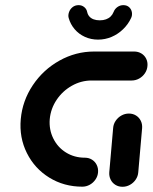

<svg xmlns="http://www.w3.org/2000/svg" viewBox="-20 -716 586 736"><path d="M355.9 -55.9Q354.8 -40.7 346.1 -28Q337.4 -15.2 324.1 -7.8Q310.7 -0.4 295.6 -0.4Q225.2 -0.4 168.9 -35.2Q112.6 -70 83 -129.4Q53.3 -188.9 59.6 -259.3Q65.9 -329.6 105.7 -389.3Q145.6 -448.9 208 -483.7Q270.4 -518.5 340.7 -518.5H494.4Q509.6 -518.5 521.9 -511.1Q534.1 -503.7 540.4 -490.9Q546.7 -478.1 545.2 -463Q544.1 -447.8 535.4 -435Q526.7 -422.2 513.3 -414.8Q500 -407.4 484.8 -407.4H331.1Q291.1 -407.4 255.6 -387.4Q220 -367.4 197.2 -333.5Q174.4 -299.6 170.7 -259.3Q167.4 -219.3 184.3 -185.2Q201.1 -151.1 233.1 -131.3Q265.2 -111.5 305.2 -111.5Q320.4 -111.5 332.4 -104.1Q344.4 -96.7 350.7 -83.9Q357 -71.1 355.9 -55.9ZM449.6 0Q434.4 0 422.4 -7.4Q410.4 -14.8 404.1 -27.6Q397.8 -40.4 398.9 -55.6L413.7 -225.2Q414.8 -240.4 423.5 -253.1Q432.2 -265.9 445.6 -273.3Q458.9 -280.7 474.1 -280.7Q489.3 -280.7 501.3 -273.3Q513.3 -265.9 519.6 -253.1Q525.9 -240.4 524.8 -225.2L510 -55.6Q508.9 -40.4 500.2 -27.6Q491.5 -14.8 478.1 -7.4Q464.8 0 449.6 0ZM243.3 -647Q240.4 -657 244.3 -668.7Q248.1 -680.4 257.8 -688.3Q267.4 -696.3 281.5 -696.3Q293.7 -696.3 302.8 -688.9Q311.9 -681.5 314.1 -670.4Q316.3 -660 322.6 -652.8Q328.9 -645.6 338.9 -641.9Q348.9 -638.1 362.6 -638.1Q375.9 -638.1 386.3 -641.9Q396.7 -645.6 404.1 -652.8Q411.5 -660 415.6 -670.4Q420 -681.9 430.2 -689.1Q440.4 -696.3 452.6 -696.3Q466.7 -696.3 475.2 -688.3Q483.7 -680.4 485.6 -668.7Q487.4 -657 482.6 -647Q471.5 -623 452 -604.1Q432.6 -585.2 407.8 -574.6Q383 -564.1 355.9 -564.1Q328.9 -564.1 305.6 -574.6Q282.2 -585.2 266.1 -604.1Q250 -623 243.3 -647Z"/></svg>

Font: 26F Galaxy Sans Oblique
Style: Regular
Weight: 400
Italic angle: -5°
Designer: C₂₉H₂₅N₃O₅
Version: Version 1.200;FEAKit 1.0